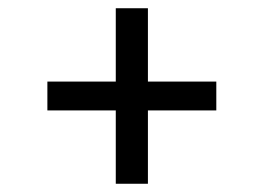

<svg xmlns="http://www.w3.org/2000/svg" viewBox="-20 -573 640 466"><path d="M261 -127V-305H95V-375H261V-553H339V-375H505V-305H339V-127Z"/></svg>

Font: Iosevka HT Extended
Style: Regular
Weight: 400
Width: 7
Monospace: yes
Designer: Belleve Invis
Foundry: Belleve Invis
Version: Version 32.3.0; ttfautohint (v1.8.4)